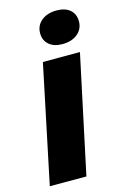

<svg xmlns="http://www.w3.org/2000/svg" viewBox="-116 -798 548 851"><g transform="rotate(-15 158.5 -372.5)"><path d="M116 -540H286L171 0H3ZM137 -666Q137 -701 163.5 -723Q190 -745 233 -745Q273 -745 295 -725.5Q317 -706 317 -673Q317 -638 290.5 -616Q264 -594 221 -594Q182 -594 159.5 -613.5Q137 -633 137 -666Z"/></g></svg>

Font: Mona Sans ExtraBold
Style: Italic
Weight: 800
Italic angle: -11.7°
Designer: Deni Anggara
Foundry: GitHub
Version: Version 2.000